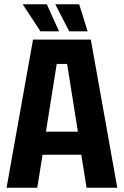

<svg xmlns="http://www.w3.org/2000/svg" viewBox="-20 -887 585 907"><path d="M11 0 136 -700H409L534 0H389L364 -156H181L156 0ZM197 -265H348L297 -585H248ZM354 -867 394 -739H307L241 -867ZM201 -867 259 -739H171L87 -867Z"/></svg>

Font: Tektur SemiCondensed SemiBold
Style: Regular
Weight: 600
Width: 4
Designer: Adam Jagosz
Foundry: Adam Jagosz
Version: Version 1.005;gftools[0.9.30]